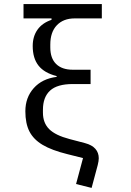

<svg xmlns="http://www.w3.org/2000/svg" viewBox="-20 -760 640 939"><path d="M345 -670Q290 -670 258 -636.5Q226 -603 226 -542V-528Q226 -475 254.5 -447Q283 -419 336 -419H423V-349H336Q260 -349 225 -317Q190 -285 190 -223V-209Q190 -159 220.5 -128.5Q251 -98 320 -80L396 -60Q430 -51 446.5 -32Q463 -13 463 14Q463 27 458 47L428 159L352 140L386 13L310 -6Q233 -25 188.5 -51.5Q144 -78 124 -117Q104 -156 104 -216Q104 -283 145 -329Q186 -375 257 -384V-388Q197 -403 168.5 -439Q140 -475 140 -535Q140 -582 163.5 -615Q187 -648 232 -663V-670H95V-740H478V-670Z"/></svg>

Font: iA Writer Duo V
Style: Regular
Weight: 400
Designer: Mike Abbink, Paul van der Laan, Pieter van Rosmalen, Oliver Reichenstein
Foundry: Information Architects Inc.
Version: Version 2.000